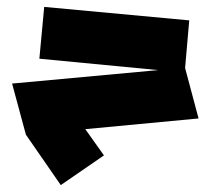

<svg xmlns="http://www.w3.org/2000/svg" viewBox="-20 -395 610 556"><path d="M55 -5 15 -153 438 -192 94 -225 108 -375 528 -336 516 -198 555 -52 227 -21 281 55 156 141 55 -5Z"/></svg>

Font: Blaka Ink
Style: Regular
Weight: 400
Designer: Mohamed Gaber
Foundry: Kief Type Foundry
Version: Version 1.003; ttfautohint (v1.8.4.7-5d5b)